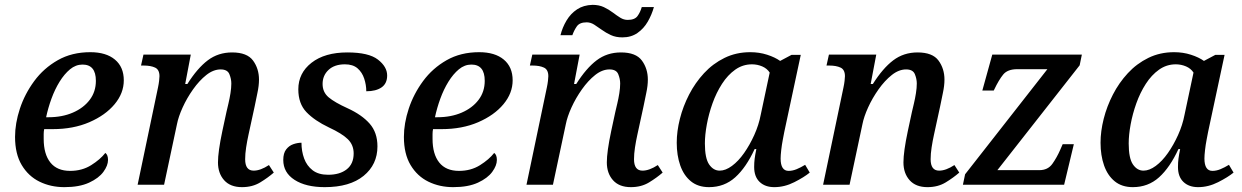

<svg xmlns="http://www.w3.org/2000/svg" viewBox="-20 -761 5115 791"><path d="M245 10Q189 10 143 -12.5Q97 -35 69.5 -81Q42 -127 42 -197Q42 -253 62 -313.5Q82 -374 121 -427Q160 -480 218 -513Q276 -546 352 -546Q417 -546 453.5 -515.5Q490 -485 490 -430Q490 -377 452 -331.5Q414 -286 348 -257.5Q282 -229 197 -229H162Q160 -219 160 -208.5Q160 -198 160 -189Q160 -126 187.5 -91.5Q215 -57 269 -57Q318 -57 355.5 -80.5Q393 -104 414 -131Q425 -123 425 -102Q425 -79 406 -53Q387 -27 347 -8.5Q307 10 245 10ZM180 -278Q236 -278 280 -297Q324 -316 349.5 -349.5Q375 -383 375 -428Q375 -495 320 -495Q292 -495 268.5 -475.5Q245 -456 225.5 -424.5Q206 -393 192 -354.5Q178 -316 170 -278Z M977 10Q929 10 903.5 -18.5Q878 -47 878 -92Q878 -136 896 -221L913 -300Q916 -313 921 -334Q926 -355 929.5 -377Q933 -399 933 -417Q933 -436 925 -455.5Q917 -475 889 -475Q859 -475 830 -452Q801 -429 775.5 -393Q750 -357 732.5 -318.5Q715 -280 709 -249L656 0H547L631 -401Q634 -415 635.5 -428Q637 -441 637 -447Q637 -474 619 -482.5Q601 -491 572 -491H561L571 -536H766L743 -415H752Q793 -480 836 -512.5Q879 -545 936 -545Q998 -545 1022.5 -511.5Q1047 -478 1047 -433Q1047 -408 1040.5 -378Q1034 -348 1029 -322L1004 -207Q998 -180 994 -153.5Q990 -127 990 -105Q990 -58 1025 -58Q1053 -58 1088 -81L1108 -50Q1084 -29 1052 -9.5Q1020 10 977 10Z M1318 10Q1240 10 1193.5 -20Q1147 -50 1147 -102Q1147 -130 1159 -145.5Q1171 -161 1188.5 -167Q1206 -173 1222 -173Q1222 -138 1233 -108Q1244 -78 1268 -59.5Q1292 -41 1332 -41Q1380 -41 1408.5 -63.5Q1437 -86 1437 -129Q1437 -164 1413 -187.5Q1389 -211 1335 -236Q1276 -264 1242.5 -299Q1209 -334 1209 -393Q1209 -460 1263.5 -502.5Q1318 -545 1411 -545Q1499 -545 1537 -515.5Q1575 -486 1575 -450Q1575 -417 1552 -401Q1529 -385 1489 -385Q1489 -411 1480.5 -437Q1472 -463 1453 -479.5Q1434 -496 1401 -496Q1358 -496 1333.5 -473Q1309 -450 1309 -415Q1309 -381 1334 -360Q1359 -339 1412 -315Q1471 -288 1503 -251.5Q1535 -215 1535 -158Q1535 -83 1478 -36.5Q1421 10 1318 10Z M1847 10Q1791 10 1745 -12.5Q1699 -35 1671.5 -81Q1644 -127 1644 -197Q1644 -253 1664 -313.5Q1684 -374 1723 -427Q1762 -480 1820 -513Q1878 -546 1954 -546Q2019 -546 2055.5 -515.5Q2092 -485 2092 -430Q2092 -377 2054 -331.5Q2016 -286 1950 -257.5Q1884 -229 1799 -229H1764Q1762 -219 1762 -208.5Q1762 -198 1762 -189Q1762 -126 1789.5 -91.5Q1817 -57 1871 -57Q1920 -57 1957.5 -80.5Q1995 -104 2016 -131Q2027 -123 2027 -102Q2027 -79 2008 -53Q1989 -27 1949 -8.5Q1909 10 1847 10ZM1782 -278Q1838 -278 1882 -297Q1926 -316 1951.5 -349.5Q1977 -383 1977 -428Q1977 -495 1922 -495Q1894 -495 1870.5 -475.5Q1847 -456 1827.5 -424.5Q1808 -393 1794 -354.5Q1780 -316 1772 -278Z M2579 10Q2531 10 2505.5 -18.5Q2480 -47 2480 -92Q2480 -136 2498 -221L2515 -300Q2518 -313 2523 -334Q2528 -355 2531.5 -377Q2535 -399 2535 -417Q2535 -436 2527 -455.5Q2519 -475 2491 -475Q2461 -475 2432 -452Q2403 -429 2377.5 -393Q2352 -357 2334.5 -318.5Q2317 -280 2311 -249L2258 0H2149L2233 -401Q2236 -415 2237.5 -428Q2239 -441 2239 -447Q2239 -474 2221 -482.5Q2203 -491 2174 -491H2163L2173 -536H2368L2345 -415H2354Q2395 -480 2438 -512.5Q2481 -545 2538 -545Q2600 -545 2624.5 -511.5Q2649 -478 2649 -433Q2649 -408 2642.5 -378Q2636 -348 2631 -322L2606 -207Q2600 -180 2596 -153.5Q2592 -127 2592 -105Q2592 -58 2627 -58Q2655 -58 2690 -81L2710 -50Q2686 -29 2654 -9.5Q2622 10 2579 10ZM2544 -607Q2517 -607 2496.5 -616.5Q2476 -626 2459.5 -638Q2443 -650 2428 -659.5Q2413 -669 2397 -669Q2368 -669 2356.5 -652.5Q2345 -636 2338 -616H2289Q2297 -648 2314 -676.5Q2331 -705 2357.5 -722.5Q2384 -740 2421 -741Q2448 -741 2468 -731.5Q2488 -722 2504.5 -709.5Q2521 -697 2535.5 -688Q2550 -679 2566 -679Q2595 -679 2606.5 -695Q2618 -711 2624 -732H2674Q2665 -700 2648.5 -671.5Q2632 -643 2606 -625Q2580 -607 2544 -607Z M2901 10Q2856 10 2826.5 -14Q2797 -38 2782.5 -79.5Q2768 -121 2768 -173Q2768 -220 2781 -271.5Q2794 -323 2819 -371.5Q2844 -420 2880.5 -459.5Q2917 -499 2965 -522.5Q3013 -546 3071 -546Q3108 -546 3140.5 -535.5Q3173 -525 3194 -510L3241 -535H3279L3211 -217Q3209 -206 3205 -185.5Q3201 -165 3198.5 -143Q3196 -121 3196 -108Q3196 -57 3229 -57Q3245 -57 3262 -64Q3279 -71 3297 -82L3316 -50Q3293 -31 3252.5 -10.5Q3212 10 3170 10Q3132 10 3109.5 -11.5Q3087 -33 3087 -73Q3087 -91 3089 -107Q3091 -123 3096 -147H3089Q3054 -71 3009 -30.5Q2964 10 2901 10ZM2945 -58Q2969 -58 2995.5 -77.5Q3022 -97 3045.5 -130.5Q3069 -164 3087.5 -205Q3106 -246 3114 -288L3151 -462Q3140 -479 3120 -487.5Q3100 -496 3078 -496Q3040 -496 3009 -474Q2978 -452 2954.5 -415.5Q2931 -379 2915.5 -335.5Q2900 -292 2892 -248.5Q2884 -205 2884 -170Q2884 -109 2901.5 -83.5Q2919 -58 2945 -58Z M3801 10Q3753 10 3727.5 -18.5Q3702 -47 3702 -92Q3702 -136 3720 -221L3737 -300Q3740 -313 3745 -334Q3750 -355 3753.5 -377Q3757 -399 3757 -417Q3757 -436 3749 -455.5Q3741 -475 3713 -475Q3683 -475 3654 -452Q3625 -429 3599.5 -393Q3574 -357 3556.5 -318.5Q3539 -280 3533 -249L3480 0H3371L3455 -401Q3458 -415 3459.5 -428Q3461 -441 3461 -447Q3461 -474 3443 -482.5Q3425 -491 3396 -491H3385L3395 -536H3590L3567 -415H3576Q3617 -480 3660 -512.5Q3703 -545 3760 -545Q3822 -545 3846.5 -511.5Q3871 -478 3871 -433Q3871 -408 3864.5 -378Q3858 -348 3853 -322L3828 -207Q3822 -180 3818 -153.5Q3814 -127 3814 -105Q3814 -58 3849 -58Q3877 -58 3912 -81L3932 -50Q3908 -29 3876 -9.5Q3844 10 3801 10Z M3947 0 3956 -43 4295 -476H4171Q4131 -476 4113 -454Q4095 -432 4076 -392L4074 -388H4027L4068 -536H4437L4428 -492L4089 -60H4262Q4297 -60 4315.5 -86Q4334 -112 4348 -144L4358 -167H4404L4364 0Z M4647 10Q4602 10 4572.5 -14Q4543 -38 4528.5 -79.5Q4514 -121 4514 -173Q4514 -220 4527 -271.5Q4540 -323 4565 -371.5Q4590 -420 4626.5 -459.5Q4663 -499 4711 -522.5Q4759 -546 4817 -546Q4854 -546 4886.5 -535.5Q4919 -525 4940 -510L4987 -535H5025L4957 -217Q4955 -206 4951 -185.5Q4947 -165 4944.5 -143Q4942 -121 4942 -108Q4942 -57 4975 -57Q4991 -57 5008 -64Q5025 -71 5043 -82L5062 -50Q5039 -31 4998.5 -10.5Q4958 10 4916 10Q4878 10 4855.5 -11.5Q4833 -33 4833 -73Q4833 -91 4835 -107Q4837 -123 4842 -147H4835Q4800 -71 4755 -30.5Q4710 10 4647 10ZM4691 -58Q4715 -58 4741.5 -77.5Q4768 -97 4791.5 -130.5Q4815 -164 4833.5 -205Q4852 -246 4860 -288L4897 -462Q4886 -479 4866 -487.5Q4846 -496 4824 -496Q4786 -496 4755 -474Q4724 -452 4700.5 -415.5Q4677 -379 4661.5 -335.5Q4646 -292 4638 -248.5Q4630 -205 4630 -170Q4630 -109 4647.5 -83.5Q4665 -58 4691 -58Z"/></svg>

Font: Noto Serif Medium
Style: Italic
Weight: 500
Italic angle: -12°
Designer: Monotype Design Team
Foundry: Monotype Imaging Inc.
Version: Version 2.014; ttfautohint (v1.8.4.7-5d5b)